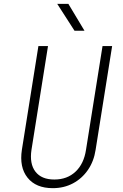

<svg xmlns="http://www.w3.org/2000/svg" viewBox="-20 -970 640 1000"><path d="M255 10Q167 10 123.5 -44.5Q80 -99 94 -190L180 -730H230L144 -190Q133 -117 164.5 -76Q196 -35 263 -35Q330 -35 373.5 -76Q417 -117 428 -190L514 -730H564L478 -190Q469 -130 438 -85Q407 -40 360 -15Q313 10 255 10ZM368 -810 278 -950H336L420 -810Z"/></svg>

Font: JetBrains Mono NL Thin
Style: Italic
Weight: 100
Italic angle: -9°
Monospace: yes
Designer: Philipp Nurullin, Konstantin Bulenkov
Foundry: JetBrains
Version: Version 2.305; ttfautohint (v1.8.4.7-5d5b)